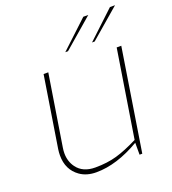

<svg xmlns="http://www.w3.org/2000/svg" viewBox="-134 -830 841 939"><g transform="rotate(-20 286.0 -360.5)"><path d="M417.5 -596.2H403.8L545.4 -729H571.8ZM278.8 -596.2H264.6L406.7 -729H432.6ZM207.5 7.8Q157.2 7.8 122.6 -16.6Q67.4 -55.7 67.4 -130.4Q67.4 -146 69.8 -162.1L128.4 -532.2H152.8L93.8 -162.1Q91.3 -147 91.3 -132.8Q91.3 -90.3 114.7 -58.6Q146 -16.1 210.4 -16.1Q272.9 -16.1 322.3 -30.3Q371.6 -44.4 436.5 -77.1L508.8 -532.2H532.7L448.7 -1H434.6V-63Q314 7.8 207.5 7.8Z"/></g></svg>

Font: Squarion Thin
Style: Italic
Weight: 100
Designer: Natanael Gama
Version: Version 1.00;September 12, 2019;FontCreator 11.5.0.2425 64-b